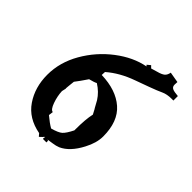

<svg xmlns="http://www.w3.org/2000/svg" viewBox="-181 -889 918 918"><g transform="rotate(45 277.5 -430.5)"><path d="M227.5 -542 226.6 -523.9V-521Q325.7 -518.1 382.6 -468.5Q439.5 -418.9 439.5 -317.9Q439.5 -274.4 413.1 -224.6Q377 -155.3 327.1 -132.8Q311.5 -126.5 291.3 -123.8Q271 -121.1 260.3 -119.1Q265.6 -119.1 266.6 -117.4Q267.6 -115.7 267.6 -106H244.1L243.2 -110.8Q243.2 -116.7 246.6 -118.2L238.3 -117.2L240.2 -115.2L223.1 -99.1L211.4 -112.8Q126.5 -128.4 84 -190.9Q41.5 -253.4 41.5 -337.6Q41.5 -421.9 86.4 -500Q131.3 -578.1 202.6 -632.6Q273.9 -687 349.1 -701.2L343.3 -707L360.4 -721.2L371.6 -710Q387.7 -715.3 401.9 -719Q416 -722.7 424.6 -726.6Q433.1 -730.5 438 -734.4Q449.2 -744.1 452.1 -762.2L506.3 -752.9Q505.4 -749 505.4 -734.6Q505.4 -720.2 516.4 -714.6Q527.3 -709 555.2 -707V-676.8H543.5Q512.2 -676.8 490.2 -666.5Q468.3 -656.2 428 -641.4Q387.7 -626.5 357.4 -615.7Q280.8 -588.4 227.5 -542ZM321.3 -246.1Q321.3 -317.4 330.6 -356.9L316.4 -383.8V-382.8Q303.2 -407.7 295.9 -419.9Q274.4 -454.1 237.3 -477.1Q227.1 -471.2 198.2 -463.9Q173.3 -426.8 155.3 -403.8L152.3 -376Q151.4 -370.1 151.1 -363.3Q150.9 -356.4 150.4 -354H151.4L146.5 -332Q147.9 -298.8 159.9 -265.1Q171.9 -231.4 186.5 -230L183.6 -207Q212.4 -182.6 236.3 -168.9Q274.4 -179.2 288.6 -191.7Q302.7 -204.1 321.3 -241.2Z"/></g></svg>

Font: Eater
Style: Regular
Weight: 400
Version: Version 001.002